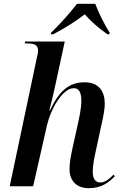

<svg xmlns="http://www.w3.org/2000/svg" viewBox="-20 -978 642 1008"><path d="M248 -806 247 -798H259C317 -828 384 -870 425 -903C453 -870 494 -833 544 -798H554L556 -806C532 -842 495 -916 480 -958H384C349 -911 292 -849 248 -806ZM447 10C514 10 553 -22 583 -53L576 -61C553 -37 530 -20 508 -20C480 -20 467 -40 467 -76C467 -105 473 -141 482 -181L512 -320C520 -355 530 -400 530 -434C530 -495 502 -546 424 -546C338 -546 288 -495 242 -398H239C246 -424 264 -498 272 -538L320 -760H112L110 -750H124C163 -750 180 -740 180 -712C180 -703 177 -688 172 -668L31 0H154L227 -322C245 -401 307 -515 367 -515C401 -515 407 -482 407 -447C407 -408 395 -356 389 -328L363 -211C352 -160 345 -124 345 -91C345 -29 381 10 447 10Z"/></svg>

Font: Noto Serif Display SemiCondensed SemiBold
Style: Italic
Weight: 600
Width: 4
Italic angle: -12°
Designer: Monotype Design Team
Foundry: Monotype Imaging Inc.
Version: Version 2.009